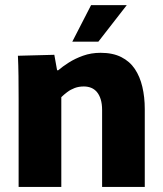

<svg xmlns="http://www.w3.org/2000/svg" viewBox="-20 -741 648 761"><path d="M53.8 -347.5Q53.8 -396.8 53.3 -439.8Q52.8 -482.8 51 -520L195.3 -523.8L206.3 -462.5H210.8Q227.3 -476.8 252.3 -492.8Q277.3 -508.8 309.2 -520.2Q341.2 -531.7 378.7 -531.7Q427 -531.7 460.7 -514.7Q494.3 -497.7 514.5 -467.6Q534.7 -437.5 544.2 -396.8Q553.8 -356.2 553.8 -308.8V0H384.7V-304.8Q384.7 -329.2 379.3 -346.8Q374 -364.3 364.4 -375.9Q354.8 -387.5 341.5 -392.9Q328.2 -398.3 312.2 -398.3Q292.5 -398.3 276.1 -392.2Q259.7 -386 246.7 -376.2Q233.7 -366.3 223 -356V0H53.8ZM266.5 -575.8 341 -720.7H482.5L369.8 -575.8Z"/></svg>

Font: Murecho Thin
Style: Regular
Weight: 100
Designer: Neil Summerour
Foundry: Positype
Version: Version 1.010